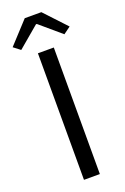

<svg xmlns="http://www.w3.org/2000/svg" viewBox="-193 -991 682 1045"><g transform="rotate(-20 148.0 -468.5)"><path d="M101 0V-733H193V0ZM22 -781 -17 -811 99 -937H195L313 -811L272 -781L150 -885H145Z"/></g></svg>

Font: Noto Sans HK
Style: Regular
Weight: 400
Designer: Ryoko NISHIZUKA 西塚涼子 (kana, bopomofo & ideographs); Paul D. Hunt (Latin, Greek & Cyrillic); Sandoll Communications 산돌커뮤니
Foundry: Adobe
Version: Version 2.004-H2;hotconv 1.0.118;makeotfexe 2.5.65603